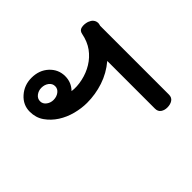

<svg xmlns="http://www.w3.org/2000/svg" viewBox="-118 -639 793 793"><g transform="rotate(-45 278.0 -242.5)"><path d="M495.5 -33.3Q495.5 -16.2 483.3 -8.1Q471.2 0 453 0Q436.9 0 425.3 -8.1Q413.6 -16.2 413.6 -33.3V-311.6Q374.7 -278.8 328 -263.4Q281.3 -248 232.3 -248Q200.5 -248 166.4 -256.8Q132.3 -265.7 104 -283.8Q75.8 -302 57.3 -328.3Q38.9 -354.5 38.9 -389.9Q38.9 -429.3 69.7 -456.6Q100.5 -483.8 142.9 -483.8Q187.9 -483.8 217.2 -456.6Q246.5 -429.3 246.5 -389.9Q246.5 -353.5 221.2 -327.8Q249.5 -323.7 283.1 -331.1Q316.7 -338.4 344.7 -355.6Q372.7 -372.7 392.2 -399.2Q411.6 -425.8 419.2 -464.1Q422.2 -480.8 437.6 -484.1Q453 -487.4 471.2 -481.8Q483.8 -476.8 489.6 -470.5Q495.5 -464.1 497.2 -456.6Q499 -449 497.7 -443.7Q496.5 -438.4 495.5 -434.8V-433.8ZM187.9 -389.9Q187.9 -405.6 174.7 -415.7Q161.6 -425.8 142.9 -425.8Q125.8 -425.8 112.6 -415.7Q99.5 -405.6 99.5 -389.9Q99.5 -374.7 112.6 -364.6Q125.8 -354.5 142.9 -354.5Q161.6 -354.5 174.7 -364.6Q187.9 -374.7 187.9 -389.9Z"/></g></svg>

Font: Myanmar KatKuu
Style: Regular
Weight: 400
Designer: Khon Soe Zaw Thu
Foundry: MPUA
Version: Version 1.00 September 13, 2016, initial release